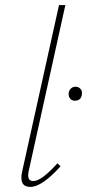

<svg xmlns="http://www.w3.org/2000/svg" viewBox="-20 -731 342 755"><path d="M99 4Q54 4 67 -56L212 -711H237L93 -59Q84 -19 111 -19Q143 -19 206 -89L218 -77Q145 4 99 4ZM274 -335Q263 -335 256 -343Q249 -351 250 -364Q251 -375 258.5 -382.5Q266 -390 277 -390Q289 -390 296.5 -381.5Q304 -373 302 -361Q300 -335 274 -335Z"/></svg>

Font: EauTestText Extralight
Style: Italic
Weight: 250
Italic angle: -12°
Designer: Christian Thalmann (Catharsis Fonts)
Version: Version 0.001;PS 000.001;hotconv 1.0.88;makeotf.lib2.5.64775